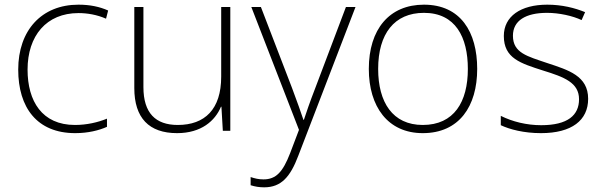

<svg xmlns="http://www.w3.org/2000/svg" viewBox="-20 -560 2584 822"><path d="M302 10C358 10 404 -2 438 -17V-52C399 -36 351 -25 301 -25C160 -25 98 -127 98 -262C98 -407 179 -504 316 -504C354 -504 395 -497 434 -480L443 -515C407 -531 366 -540 316 -540C158 -540 58 -430 58 -262C58 -100 138 10 302 10Z M966 -530H927V-232C927 -92 857 -25 741 -25C646 -25 594 -76 594 -187V-530H555V-183C555 -55 618 10 738 10C842 10 901 -43 926 -103H928L934 0H966Z M1056 -530 1260 -4 1222 96C1191 176 1162 208 1108 208C1087 208 1071 204 1053 198V233C1072 239 1090 242 1111 242C1184 242 1223 197 1257 107L1502 -530H1461L1329 -181C1306 -122 1291 -77 1281 -47H1279C1269 -78 1253 -122 1230 -184L1097 -530Z M2023 -265C2023 -423 1952 -540 1795 -540C1647 -540 1559 -435 1559 -265C1559 -104 1640 10 1790 10C1946 10 2023 -105 2023 -265ZM1599 -265C1599 -415 1668 -505 1795 -505C1930 -505 1983 -401 1983 -265C1983 -124 1924 -25 1790 -25C1661 -25 1599 -122 1599 -265Z M2498 -137C2498 -235 2414 -260 2323 -290C2238 -319 2176 -333 2176 -407C2176 -472 2231 -505 2322 -505C2374 -505 2432 -492 2470 -474L2485 -508C2441 -526 2386 -540 2323 -540C2209 -540 2137 -490 2137 -406C2137 -310 2209 -289 2305 -258C2396 -230 2459 -206 2459 -135C2459 -67 2411 -24 2297 -24C2235 -24 2174 -39 2124 -64V-24C2162 -6 2223 10 2296 10C2428 10 2498 -45 2498 -137Z"/></svg>

Font: Noto Sans Gurmukhi UI ExtraLight
Style: Regular
Weight: 200
Designer: Jelle Bosma - Monotype Design Team
Foundry: Monotype Imaging Inc.
Version: Version 2.004